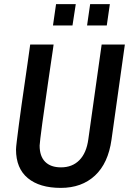

<svg xmlns="http://www.w3.org/2000/svg" viewBox="-20 -903 632 935"><path d="M276 12Q173 12 115.5 -35.5Q58 -83 58 -175Q58 -185 62 -217.5Q66 -250 72 -296.5Q78 -343 85.5 -395.5Q93 -448 100.5 -499.5Q108 -551 114 -593Q120 -635 123.5 -660.5Q127 -686 127 -686H241Q241 -686 237.5 -660.5Q234 -635 227.5 -593Q221 -551 214 -500.5Q207 -450 199.5 -398.5Q192 -347 186 -303Q180 -259 176.5 -229.5Q173 -200 173 -194Q173 -142 200 -115Q227 -88 277 -88Q332 -88 366.5 -123Q401 -158 410 -224L475 -686H588L523 -223Q507 -108 442.5 -48Q378 12 276 12ZM404 -779 419 -883H515L500 -779ZM238 -779 253 -883H349L333 -779Z"/></svg>

Font: Archivo Narrow SemiBold
Style: Italic
Weight: 600
Italic angle: -8°
Designer: Hector Gatti
Foundry: Omnibus-Type
Version: Version 3.002